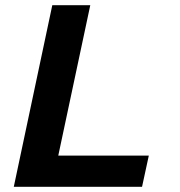

<svg xmlns="http://www.w3.org/2000/svg" viewBox="-20 -718 690 738"><path d="M33 0 181 -698H327L204 -120H552L526 0Z"/></svg>

Font: Azeret Mono Thin SemiBold
Style: Italic
Weight: 600
Italic angle: -12°
Version: Version 1.002